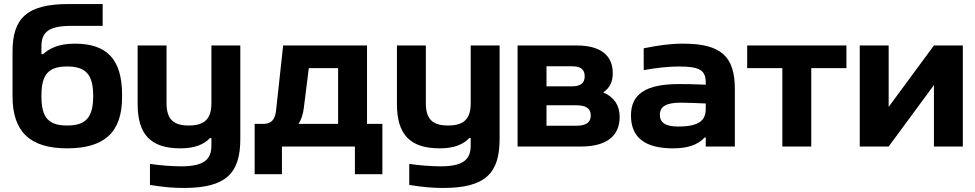

<svg xmlns="http://www.w3.org/2000/svg" viewBox="-20 -725 4826 950"><path d="M584 -244V-256C584 -436 505 -509 350 -509C265 -509 223 -483 193 -457H185V-495C185 -564 218 -597 333 -597H488V-705H319C112 -705 42 -634 42 -469V-248C42 -73 129 9 312 9C495 9 584 -69 584 -244ZM185 -248V-252C185 -358 221 -396 312 -396C403 -396 441 -358 441 -252V-248C441 -142 403 -104 312 -104C221 -104 185 -142 185 -248Z M1169 -37V-500H1026V-215C1026 -138 994 -104 914 -104C835 -104 804 -138 804 -215V-500H661V-211C661 -59 726 9 873 9C945 9 990 -11 1019 -42H1026V-5C1026 62 992 98 877 98C831 98 768 93 722 86V190C789 201 838 205 890 205C1099 205 1169 132 1169 -37Z M1282 -112H1240V137H1375V0H1736V137H1872V-112H1796V-500H1381L1346 -179C1341 -130 1320 -112 1282 -112ZM1457 -112C1471 -133 1479 -159 1483 -189L1508 -388H1653V-112Z M2452 -37V-500H2309V-215C2309 -138 2277 -104 2197 -104C2118 -104 2087 -138 2087 -215V-500H1944V-211C1944 -59 2009 9 2156 9C2228 9 2273 -11 2302 -42H2309V-5C2309 62 2275 98 2160 98C2114 98 2051 93 2005 86V190C2072 201 2121 205 2173 205C2382 205 2452 132 2452 -37Z M2541 0H2855C2979 0 3046 -51 3046 -146C3046 -204 3019 -244 2965 -268C2997 -290 3012 -320 3012 -363C3012 -452 2950 -500 2834 -500H2541ZM2684 -103V-204H2832C2880 -204 2903 -188 2903 -154C2903 -119 2880 -103 2832 -103ZM2684 -298V-397H2811C2853 -397 2873 -382 2873 -347C2873 -314 2853 -298 2811 -298Z M3360 -509C3295 -509 3240 -501 3165 -486V-378C3227 -389 3285 -396 3339 -396C3443 -396 3472 -377 3472 -316V-306C3409 -309 3364 -309 3339 -309C3176 -309 3102 -260 3102 -154C3102 -44 3172 9 3310 9C3379 9 3431 -6 3467 -45H3472V0H3616V-284C3616 -445 3549 -509 3360 -509ZM3245 -157C3245 -198 3277 -217 3347 -217C3376 -217 3427 -215 3472 -213V-186C3472 -128 3437 -99 3336 -99C3274 -99 3245 -117 3245 -157Z M3851 0H3994V-388H4168V-500H3677V-388H3851Z M4234 0H4377L4601 -304V0H4744V-500H4601L4377 -196V-500H4234Z"/></svg>

Font: LT Wave Bold
Style: Regular
Weight: 700
Designer: Daniel Lyons
Version: Version 2.5 (Glyphs App)